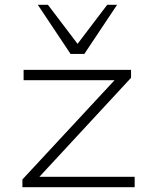

<svg xmlns="http://www.w3.org/2000/svg" viewBox="-20 -777 626 797"><path d="M73 0V-32L474 -464L477 -444H78V-487H524V-454L124 -22L120 -43H539V0ZM273 -553 137 -757H179L302 -595L425 -757H466L330 -553Z"/></svg>

Font: Nunito Sans 10pt Expanded ExtraLight
Style: Regular
Weight: 250
Width: 7
Designer: Vernon Adams
Foundry: Vernon Adams
Version: Version 3.101;gftools[0.9.27]